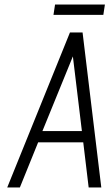

<svg xmlns="http://www.w3.org/2000/svg" viewBox="-20 -831 485 851"><path d="M12 0H68L149 -200H349L373 0H429L346 -687H290ZM168 -250 303 -581 343 -250ZM217 -765H438L445 -811H224Z"/></svg>

Font: Secuela Light
Style: Italic
Weight: 300
Italic angle: -8°
Designer: Fernando Haro
Foundry: deFharo
Version: Version 1.708